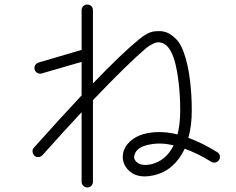

<svg xmlns="http://www.w3.org/2000/svg" viewBox="-20 -803 1040 847"><path d="M365 24Q355 24 347.5 16.5Q340 9 340 -1V-308Q300 -265 257 -218Q214 -171 167 -118Q160 -111 150 -110Q140 -109 132 -116Q124 -124 123.5 -134.5Q123 -145 130 -152Q188 -217 241 -275Q294 -333 340 -382V-530L164 -479Q154 -476 145 -481Q136 -486 133 -496Q130 -506 135 -515Q140 -524 150 -527L340 -583V-758Q340 -769 347.5 -776Q355 -783 365 -783Q376 -783 383 -776Q390 -769 390 -758V-435Q520 -570 594 -630Q631 -661 660.5 -664.5Q690 -668 709 -662Q731 -656 756.5 -631Q782 -606 799 -546Q812 -502 819 -441.5Q826 -381 826 -316Q826 -248 811 -195Q841 -184 872.5 -168.5Q904 -153 938 -132Q947 -127 949.5 -117Q952 -107 947 -98Q941 -89 931 -86.5Q921 -84 912 -89Q881 -109 851.5 -123Q822 -137 795 -147Q773 -100 738 -69.5Q703 -39 655 -29Q581 -13 542 -57Q512 -93 526 -139Q537 -168 565 -188.5Q593 -209 633 -216Q694 -227 763 -210Q775 -255 775 -316Q775 -378 768.5 -435Q762 -492 751 -532Q731 -603 694 -614Q676 -620 658 -611.5Q640 -603 626 -592Q586 -558 526.5 -500Q467 -442 390 -361V-1Q390 9 383 16.5Q376 24 365 24ZM645 -78Q712 -93 746 -162Q691 -175 643 -166Q585 -156 574 -122Q567 -104 580 -91Q599 -69 645 -78Z"/></svg>

Font: Zen Kurenaido
Style: Regular
Weight: 400
Designer: Yoshimichi Ohira
Foundry: Positype
Version: Version 1.001